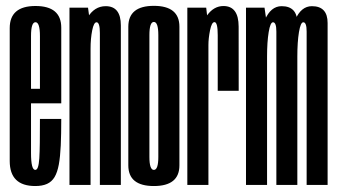

<svg xmlns="http://www.w3.org/2000/svg" viewBox="-20 -626 1142 650"><path d="M99.4 3.8Q12.9 3.8 12.9 -80.9Q12.9 -165.5 12.9 -299.9Q12.9 -455.8 12.9 -530.8Q12.9 -605.7 100.1 -605.7Q187.4 -605.7 187.4 -532.3Q187.4 -458.9 187.4 -301.8Q187.4 -288.5 187.4 -276.1H77.2V-325.3H121.5L115.2 -316.6Q115.2 -456.4 115.2 -503.6Q115.2 -550.8 100.1 -550.8Q85 -550.8 85 -503.6Q85 -456.4 85 -302.4Q85 -165.6 85 -108.2Q85 -50.8 99.4 -50.8ZM99.4 -50.8Q105.2 -50.8 108.4 -60.2Q111.7 -69.7 113.1 -90.2Q114.4 -110.6 114.8 -143.7Q115.2 -176.8 115.2 -223.4H187.4Q187.4 -171.7 185.7 -133.6Q183.9 -95.4 179.1 -69Q174.2 -42.5 164.7 -26.5Q155.1 -10.6 139.1 -3.4Q123.1 3.8 99.4 3.8L95.1 -21.1Z M215.2 0V-600H278L286.6 -536.2V0ZM318.1 0V-382.6Q318.1 -477.8 318.1 -514.2Q318.1 -550.6 306.8 -550.6Q297.6 -550.6 292.1 -523.1Q286.6 -495.6 286.6 -461.2L252.9 -472.7Q252.9 -527.9 276.3 -566.5Q299.7 -605.1 337.8 -605.1Q389.1 -605.1 389.1 -540Q389.1 -474.9 389.1 -380.2V0Z M500.9 3.8Q414.4 3.8 414.4 -66.2Q414.4 -136.2 414.4 -300.6Q414.4 -464.9 414.4 -535.6Q414.4 -606.2 500.9 -606.2Q587.4 -606.2 587.4 -535.6Q587.4 -464.9 587.4 -300.6Q587.4 -136.2 587.4 -66.2Q587.4 3.8 500.9 3.8ZM500.9 -50.8Q516 -50.8 516 -94.8Q516 -138.9 516 -300.6Q516 -462.3 516 -507Q516 -551.7 500.9 -551.7Q485.8 -551.7 485.8 -507Q485.8 -462.3 485.8 -300.6Q485.8 -138.9 485.8 -94.8Q485.8 -50.8 500.9 -50.8Z M717.1 -318.5Q717.1 -463 717.1 -507.1Q717.1 -551.1 706.1 -551.1Q696.6 -551.1 691.1 -523.6Q685.6 -496.1 685.6 -473.8L658.8 -485.2Q658.8 -544 681.6 -574.8Q704.3 -605.6 736.4 -605.6Q787.8 -605.6 787.9 -536Q788.1 -466.4 788.1 -318.5ZM614.2 0V-600H678.1L685.6 -534.8V0Z M812.8 0V-600H875.5L884.1 -540.7V0ZM915.6 0V-425.1Q915.6 -487.6 915.6 -519.1Q915.6 -550.6 904.2 -550.6Q895.1 -550.6 889.6 -517.3Q884.1 -484 884.1 -434.4L856.5 -466.4Q856.5 -511.1 876.5 -558.1Q896.6 -605.1 933.4 -605.1Q986.6 -605.1 986.6 -548.1Q986.6 -491.1 986.6 -433.9V0ZM1018.1 0V-425.1Q1018.1 -487.6 1018.1 -519.1Q1018.1 -550.6 1006.8 -550.6Q997.6 -550.6 992.1 -517.3Q986.6 -484 986.6 -434.4L959 -466.4Q959 -511.1 979 -558.1Q999.1 -605.1 1035.9 -605.1Q1089.1 -605.1 1089.1 -548.1Q1089.1 -491.1 1089.1 -433.9V0Z"/></svg>

Font: Anybody UltraCondensed Thin
Style: Regular
Weight: 100
Width: 1
Designer: Tyler Finck
Foundry: Etcetera Type Company
Version: Version 1.110